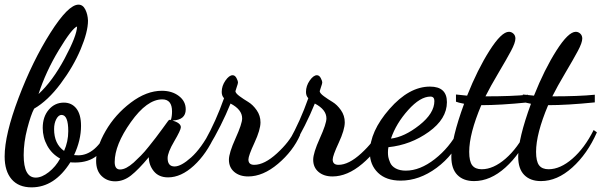

<svg xmlns="http://www.w3.org/2000/svg" viewBox="-31 -734 2591 827"><path d="M-11 -60Q-11 -154 49 -312.5Q109 -471 186 -592.5Q263 -714 307 -714Q326 -714 336.5 -693Q347 -672 348 -645Q348 -597 316.5 -522Q285 -447 230 -373.5Q175 -300 116 -266Q102 -240 86.5 -180.5Q71 -121 71 -66Q71 31 123 31Q149 31 179 7.5Q209 -16 228 -51Q192 -71 172.5 -106.5Q153 -142 153 -183Q153 -231 179 -261.5Q205 -292 244 -292Q278 -292 298 -266.5Q318 -241 318 -192Q318 -130 288 -66Q291 -66 296.5 -65.5Q302 -65 306 -65Q381 -65 435 -176L450 -155Q423 -93 386.5 -63.5Q350 -34 293 -34Q279 -34 272 -35Q204 73 105 73Q49 73 19 38Q-11 3 -11 -60ZM135 -329Q195 -384 247.5 -482Q300 -580 301 -620Q279 -612 222.5 -518.5Q166 -425 135 -329ZM202 -178Q202 -114 245 -84Q263 -124 263 -169Q263 -239 234 -239Q221 -239 211.5 -221Q202 -203 202 -178Z M383 -41Q383 -99 424 -170Q465 -241 532.5 -292Q600 -343 666 -343Q710 -343 739.5 -320.5Q769 -298 769 -263Q769 -217 712 -215Q748 -204 748 -186Q748 -174 719.5 -125.5Q691 -77 691 -53Q691 -17 721 -17Q749 -17 792.5 -56Q836 -95 877 -173L896 -154Q859 -71 804 -20.5Q749 30 693 30Q653 30 631.5 3.5Q610 -23 610 -57Q565 -3 533 22Q501 47 465 47Q430 47 406.5 24Q383 1 383 -41ZM463 -36Q463 -4 486 -4Q499 -4 513.5 -11.5Q528 -19 545 -34L576 -64Q591 -79 610 -103L640 -141L669 -180L693 -213Q696 -218 701 -218H703L705 -217Q710 -233 710 -254Q710 -306 668 -306Q602 -306 532.5 -208Q463 -110 463 -36Z M853 -130Q899 -212 934 -311Q924 -321 924 -338Q924 -364 940 -387Q956 -410 971 -410Q981 -410 987.5 -398Q994 -386 994 -378Q994 -374 988.5 -358.5Q983 -343 983 -341Q984 -332 1001 -319.5Q1018 -307 1038 -295Q1058 -283 1074.5 -259.5Q1091 -236 1091 -207Q1091 -175 1065 -119Q1039 -63 1039 -47Q1039 -24 1064 -24Q1108 -24 1162 -73.5Q1216 -123 1238 -171L1262 -153Q1231 -83 1166.5 -28.5Q1102 26 1038 26Q1001 26 978 6.5Q955 -13 955 -46Q955 -75 983.5 -138Q1012 -201 1012 -224Q1012 -262 962 -288Q923 -192 868 -101Z M1216 -130Q1262 -212 1297 -311Q1287 -321 1287 -338Q1287 -364 1303 -387Q1319 -410 1334 -410Q1344 -410 1350.5 -398Q1357 -386 1357 -378Q1357 -374 1351.5 -358.5Q1346 -343 1346 -341Q1347 -332 1364 -319.5Q1381 -307 1401 -295Q1421 -283 1437.5 -259.5Q1454 -236 1454 -207Q1454 -175 1428 -119Q1402 -63 1402 -47Q1402 -24 1427 -24Q1471 -24 1525 -73.5Q1579 -123 1601 -171L1625 -153Q1594 -83 1529.5 -28.5Q1465 26 1401 26Q1364 26 1341 6.5Q1318 -13 1318 -46Q1318 -75 1346.5 -138Q1375 -201 1375 -224Q1375 -262 1325 -288Q1286 -192 1231 -101Z M1562 -77Q1562 -168 1646.5 -264.5Q1731 -361 1821 -361Q1894 -361 1894 -294Q1894 -222 1816 -166Q1738 -110 1642 -100Q1640 -90 1640 -77Q1640 -67 1641.5 -58Q1643 -49 1649.5 -33.5Q1656 -18 1673.5 -8.5Q1691 1 1717 1Q1778 1 1841.5 -48.5Q1905 -98 1944 -172L1964 -156Q1924 -66 1849.5 -11Q1775 44 1695 44Q1632 44 1597 10Q1562 -24 1562 -77ZM1653 -137Q1711 -144 1775.5 -195Q1840 -246 1840 -299Q1840 -318 1823 -318Q1779 -318 1727 -260Q1675 -202 1653 -137Z M1913 -59Q1913 -137 1968 -287Q1942 -292 1933 -296V-327Q1957 -324 1981 -322Q2026 -435 2077.5 -516Q2129 -597 2161 -597Q2172 -597 2180.5 -589Q2189 -581 2189 -568Q2189 -550 2170 -514.5Q2151 -479 2116 -420Q2081 -361 2060 -319Q2175 -319 2243 -326V-293Q2124 -281 2042 -281Q1990 -158 1990 -80Q1990 -39 2003 -22Q2016 -5 2044 -5Q2094 -5 2146.5 -50.5Q2199 -96 2238 -174L2252 -164Q2211 -71 2146 -12.5Q2081 46 2011 46Q1965 46 1939 19.5Q1913 -7 1913 -59Z M2201 -59Q2201 -137 2256 -287Q2230 -292 2221 -296V-327Q2245 -324 2269 -322Q2314 -435 2365.5 -516Q2417 -597 2449 -597Q2460 -597 2468.5 -589Q2477 -581 2477 -568Q2477 -550 2458 -514.5Q2439 -479 2404 -420Q2369 -361 2348 -319Q2463 -319 2531 -326V-293Q2412 -281 2330 -281Q2278 -158 2278 -80Q2278 -39 2291 -22Q2304 -5 2332 -5Q2382 -5 2434.5 -50.5Q2487 -96 2526 -174L2540 -164Q2499 -71 2434 -12.5Q2369 46 2299 46Q2253 46 2227 19.5Q2201 -7 2201 -59Z"/></svg>

Font: TypoPRO Dancing Script
Style: Bold
Weight: 700
Designer: Pablo Impallari
Foundry: Pablo Impallari. www.impallari.com Igino Marini. www.ikern.com
Version: Version 1.002